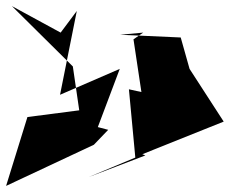

<svg xmlns="http://www.w3.org/2000/svg" viewBox="-34 -576 754 630"><path d="M165 -469 5 -556 205 -358 226 -214 56 -192 -14 34 274 -101 321 -150 287 -159 359 -350 163 -265 218 -540ZM436 -469 404 -447 430 -274 389 -283 410 -59 257 5 443 -66 433 -70 700 -177 588 -350 559 -453 360 -462Z"/></svg>

Font: Asimov Silicon
Style: Regular
Weight: 400
Designer: Google
Version: Version 2.000980; 2014